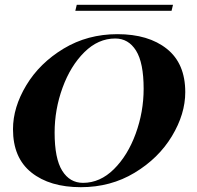

<svg xmlns="http://www.w3.org/2000/svg" viewBox="-20 -764 819 798"><path d="M34 -227Q34 -318 89.5 -410Q145 -502 244.5 -562Q344 -622 468 -622Q597 -622 673.5 -561Q750 -500 750 -381Q750 -290 694.5 -198Q639 -106 539.5 -46Q440 14 316 14Q187 14 110.5 -47Q34 -108 34 -227ZM207 -213Q207 -105 238.5 -54.5Q270 -4 325 -4Q396 -4 453.5 -61Q511 -118 544 -208.5Q577 -299 577 -395Q577 -503 545.5 -553.5Q514 -604 459 -604Q388 -604 330.5 -547Q273 -490 240 -399.5Q207 -309 207 -213ZM693 -719H293L299 -744H699Z"/></svg>

Font: Playfair Display SC
Style: Bold Italic
Weight: 700
Italic angle: -14°
Designer: Claus Eggers Sørensen
Foundry: Claus Eggers Sørensen
Version: Version 1.200; ttfautohint (v1.6)